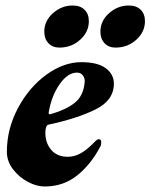

<svg xmlns="http://www.w3.org/2000/svg" viewBox="-20 -663 547 698"><path d="M5 -111Q5 -194 45 -269.5Q85 -345 148 -391Q211 -437 276 -437Q335 -437 364.5 -415Q394 -393 394 -359Q394 -298 327 -265Q260 -232 157 -210Q150 -209 148 -201Q146 -195 145.5 -190.5Q145 -186 145 -183Q144 -145 165.5 -119Q187 -93 226 -93Q251 -93 274 -106Q297 -119 322 -145Q333 -157 339 -157Q348 -157 348 -146Q348 -135 345 -131Q312 -67 261.5 -26Q211 15 142 15Q113 15 81 -2Q49 -19 27 -48Q5 -77 5 -111ZM288 -366Q289 -378 281.5 -388.5Q274 -399 260 -399Q226 -399 196.5 -356.5Q167 -314 157 -254V-252Q157 -246 164 -248Q220 -264 252 -289.5Q284 -315 288 -366ZM141 -548Q141 -587 172.5 -615Q204 -643 244 -643Q272 -643 287.5 -627.5Q303 -612 303 -586Q303 -547 271.5 -518.5Q240 -490 196 -490Q171 -490 156 -506Q141 -522 141 -548ZM345 -548Q345 -587 376.5 -615Q408 -643 448 -643Q476 -643 491.5 -627.5Q507 -612 507 -586Q507 -547 475.5 -518.5Q444 -490 400 -490Q375 -490 360 -506Q345 -522 345 -548Z"/></svg>

Font: EB Garamond ExtraBold
Style: Italic
Weight: 800
Italic angle: -17.2°
Designer: Georg Duffner and Octavio Pardo
Foundry: Georg Duffner
Version: Version 1.000